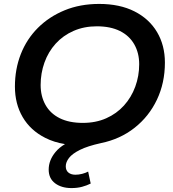

<svg xmlns="http://www.w3.org/2000/svg" viewBox="-20 -730 882 978"><path d="M344 228Q293 228 260.5 203.5Q228 179 228 134Q228 86 263 44Q281 22 311 4Q255 -5 210 -28Q135 -66 95.5 -133.5Q56 -201 56 -289Q56 -378 86 -454.5Q116 -531 173 -588Q230 -645 309 -677.5Q388 -710 485 -710Q590 -710 665 -672Q740 -634 780 -566.5Q820 -499 820 -411Q820 -308 779.5 -222.5Q739 -137 665.5 -79Q592 -21 494 -1Q426 14 387 33.5Q348 53 331.5 74.5Q315 96 315 117Q315 138 328.5 149Q342 160 364 160Q381 160 398.5 155.5Q416 151 429 144L442 205Q422 215 398 221.5Q374 228 344 228ZM402 -104Q468 -104 521 -127.5Q574 -151 611.5 -192.5Q649 -234 669 -288.5Q689 -343 689 -403Q689 -460 664 -504Q639 -548 591 -572Q543 -596 473 -596Q408 -596 354.5 -572.5Q301 -549 263.5 -507.5Q226 -466 206.5 -411.5Q187 -357 187 -297Q187 -240 211.5 -196Q236 -152 284 -128Q332 -104 402 -104Z"/></svg>

Font: Montserrat Thin SemiBold
Style: Italic
Weight: 600
Italic angle: -11.3°
Version: Version 9.000